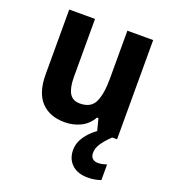

<svg xmlns="http://www.w3.org/2000/svg" viewBox="-142 -651 883 993"><g transform="rotate(20 300.0 -154.0)"><path d="M530 -546V0H420L402 -70H394Q371 -29 331 -9.5Q291 10 244 10Q161 10 114.5 -39.5Q68 -89 68 -190V-546H210V-228Q210 -168 227.5 -138Q245 -108 285 -108Q346 -108 367 -153Q388 -198 388 -282V-546ZM437 108Q437 128 448 138.5Q459 149 477 149Q492 149 504.5 146Q517 143 526 140V226Q512 231 494.5 234.5Q477 238 454 238Q398 238 366.5 208Q335 178 335 129Q335 88 362.5 50Q390 12 436 -16L503 0Q469 33 453 58Q437 83 437 108Z"/></g></svg>

Font: Noto Sans Ethiopic SemiCondensed
Style: Bold
Weight: 700
Width: 4
Designer: Monotype Design Team
Foundry: Monotype Imaging Inc.
Version: Version 2.102; ttfautohint (v1.8.4.7-5d5b)